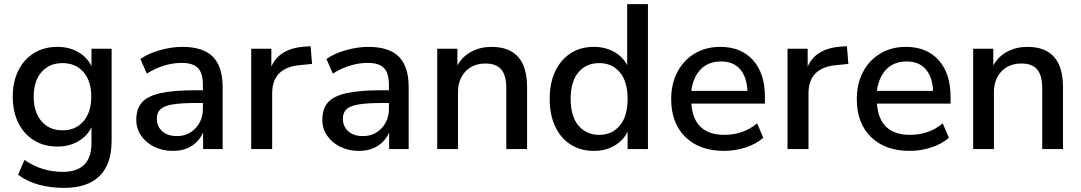

<svg xmlns="http://www.w3.org/2000/svg" viewBox="-20 -725 5259 934"><path d="M292 189Q226 189 169 173.5Q112 158 68 125L99 53Q143 83 189 97Q235 111 285 111Q425 111 425 -29V-106Q404 -62 359.5 -37Q315 -12 260 -12Q194 -12 145 -42.5Q96 -73 69 -127.5Q42 -182 42 -255Q42 -327 69 -381.5Q96 -436 145 -466.5Q194 -497 260 -497Q316 -497 360 -472Q404 -447 425 -403V-488H523V-41Q523 74 464 131.5Q405 189 292 189ZM284 -91Q348 -91 386 -135Q424 -179 424 -255Q424 -331 386 -374.5Q348 -418 284 -418Q220 -418 182 -374.5Q144 -331 144 -255Q144 -179 182 -135Q220 -91 284 -91Z M821 9Q770 9 730 -11Q690 -31 666.5 -65Q643 -99 643 -142Q643 -196 670.5 -227Q698 -258 761.5 -272Q825 -286 933 -286H967V-312Q967 -369 943 -394Q919 -419 864 -419Q822 -419 780 -406.5Q738 -394 694 -367L663 -438Q701 -465 758 -481Q815 -497 867 -497Q967 -497 1015 -449.5Q1063 -402 1063 -301V0H968V-81Q950 -39 912 -15Q874 9 821 9ZM841 -63Q895 -63 931 -101Q967 -139 967 -197V-224H934Q861 -224 819.5 -217Q778 -210 760.5 -193.5Q743 -177 743 -148Q743 -110 769 -86.5Q795 -63 841 -63Z M1202 0V-488H1300V-401Q1338 -488 1458 -498L1491 -500L1498 -414L1437 -408Q1304 -395 1304 -271V0Z M1726 9Q1675 9 1635 -11Q1595 -31 1571.5 -65Q1548 -99 1548 -142Q1548 -196 1575.5 -227Q1603 -258 1666.5 -272Q1730 -286 1838 -286H1872V-312Q1872 -369 1848 -394Q1824 -419 1769 -419Q1727 -419 1685 -406.5Q1643 -394 1599 -367L1568 -438Q1606 -465 1663 -481Q1720 -497 1772 -497Q1872 -497 1920 -449.5Q1968 -402 1968 -301V0H1873V-81Q1855 -39 1817 -15Q1779 9 1726 9ZM1746 -63Q1800 -63 1836 -101Q1872 -139 1872 -197V-224H1839Q1766 -224 1724.5 -217Q1683 -210 1665.5 -193.5Q1648 -177 1648 -148Q1648 -110 1674 -86.5Q1700 -63 1746 -63Z M2107 0V-488H2205V-407Q2230 -451 2273.5 -474Q2317 -497 2371 -497Q2544 -497 2544 -301V0H2443V-295Q2443 -358 2418.5 -387Q2394 -416 2342 -416Q2281 -416 2244.5 -377.5Q2208 -339 2208 -276V0Z M2869 9Q2805 9 2756.5 -21.5Q2708 -52 2681 -109Q2654 -166 2654 -244Q2654 -322 2681 -378.5Q2708 -435 2756 -466Q2804 -497 2869 -497Q2924 -497 2967 -473Q3010 -449 3031 -408V-705H3132V0H3033V-85Q3012 -41 2968.5 -16Q2925 9 2869 9ZM2895 -69Q2957 -69 2995 -114Q3033 -159 3033 -244Q3033 -329 2995 -373.5Q2957 -418 2895 -418Q2832 -418 2794 -373.5Q2756 -329 2756 -244Q2756 -159 2794 -114Q2832 -69 2895 -69Z M3503 9Q3383 9 3314 -58.5Q3245 -126 3245 -243Q3245 -318 3275.5 -375.5Q3306 -433 3360 -465Q3414 -497 3484 -497Q3585 -497 3643 -432.5Q3701 -368 3701 -255V-221H3343Q3354 -69 3504 -69Q3546 -69 3586.5 -82Q3627 -95 3663 -125L3693 -55Q3660 -25 3608 -8Q3556 9 3503 9ZM3488 -426Q3425 -426 3388 -387Q3351 -348 3343 -283H3616Q3613 -351 3580 -388.5Q3547 -426 3488 -426Z M3811 0V-488H3909V-401Q3947 -488 4067 -498L4100 -500L4107 -414L4046 -408Q3913 -395 3913 -271V0Z M4406 9Q4286 9 4217 -58.5Q4148 -126 4148 -243Q4148 -318 4178.5 -375.5Q4209 -433 4263 -465Q4317 -497 4387 -497Q4488 -497 4546 -432.5Q4604 -368 4604 -255V-221H4246Q4257 -69 4407 -69Q4449 -69 4489.5 -82Q4530 -95 4566 -125L4596 -55Q4563 -25 4511 -8Q4459 9 4406 9ZM4391 -426Q4328 -426 4291 -387Q4254 -348 4246 -283H4519Q4516 -351 4483 -388.5Q4450 -426 4391 -426Z M4714 0V-488H4812V-407Q4837 -451 4880.5 -474Q4924 -497 4978 -497Q5151 -497 5151 -301V0H5050V-295Q5050 -358 5025.5 -387Q5001 -416 4949 -416Q4888 -416 4851.5 -377.5Q4815 -339 4815 -276V0Z"/></svg>

Font: Nunito Sans SemiBold
Style: Regular
Weight: 600
Designer: Vernon Adams
Foundry: Vernon Adams
Version: Version 3.101; ttfautohint (v1.8.4.7-5d5b);gftools[0.9.27]